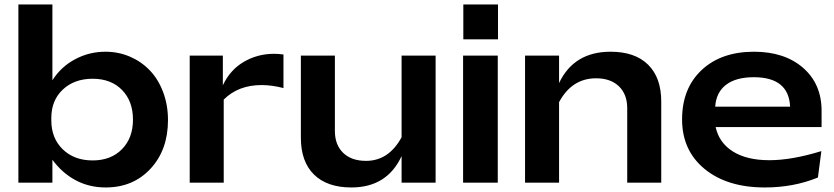

<svg xmlns="http://www.w3.org/2000/svg" viewBox="-20 -805 3675 846"><path d="M444.8 -577.1Q501.5 -577.1 551.8 -555.7Q602.1 -534.2 639.4 -495.6Q676.8 -457 698.5 -399.9Q720.2 -342.8 720.2 -275.9Q720.2 -145 643.6 -62Q566.9 21 445.8 21Q373 21 313.5 -10.7Q253.9 -42.5 210.9 -101.1V0H61V-785.2H210.9V-451.2Q248.5 -510.7 310.8 -543.9Q373 -577.1 444.8 -577.1ZM388.2 -458Q307.6 -458 256.8 -410.4Q206.1 -362.8 206.1 -285.2V-274.9Q206.1 -195.8 256.6 -147Q307.1 -98.1 388.2 -98.1Q468.8 -98.1 517.3 -147.5Q565.9 -196.8 565.9 -277.8Q565.9 -359.4 517.6 -408.7Q469.2 -458 388.2 -458Z M815.9 0V-560.1H961.9V-429.2Q994.1 -497.6 1054.7 -532.7Q1115.2 -567.9 1187 -567.9Q1207.5 -567.9 1229 -564.9V-417Q1177.7 -430.2 1132.8 -430.2Q1029.8 -430.2 965.8 -366.2V0Z M1899.4 -560.1V0H1749.5V-117.2Q1685.5 21 1528.3 21Q1421.4 21 1363.5 -35.9Q1305.7 -92.8 1305.7 -198.2V-560.1H1455.6V-228Q1455.6 -166.5 1492.2 -131.3Q1528.8 -96.2 1592.8 -96.2Q1692.9 -96.2 1749.5 -200.2V-560.1Z M2020.5 -560.1H2173.3V0H2020.5ZM2021.5 -785.2H2174.3V-631.8H2021.5Z M2293.5 0V-560.1H2443.4V-439Q2508.8 -577.1 2670.4 -577.1Q2777.8 -577.1 2835.7 -520Q2893.6 -462.9 2893.6 -357.9V0H2743.7V-328.1Q2743.7 -389.6 2707 -424.8Q2670.4 -460 2606.4 -460Q2500 -460 2443.4 -355V0Z M3302.2 -577.1Q3437 -577.1 3518.6 -506.1Q3600.1 -435.1 3600.1 -316.9V-245.1H3133.3Q3148.4 -175.8 3209.5 -137.5Q3270.5 -99.1 3370.1 -99.1Q3468.8 -99.1 3599.1 -139.2L3584 -22.9Q3477.1 21 3350.1 21Q3184.1 21 3084.7 -60.5Q2985.4 -142.1 2985.4 -278.8Q2985.4 -415.5 3071.5 -496.3Q3157.7 -577.1 3302.2 -577.1ZM3461.4 -335Q3455.6 -464.8 3301.3 -464.8Q3223.1 -464.8 3179.4 -431.6Q3135.7 -398.4 3131.3 -335Z"/></svg>

Font: Mattone
Style: Regular
Weight: 400
Width: 6
Designer: Nunzio Mazzaferro
Foundry: Collletttivo
Version: Version 2.000;Glyphs 3.2 (3217)